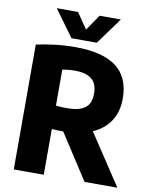

<svg xmlns="http://www.w3.org/2000/svg" viewBox="-101 -1023 862 1097"><g transform="rotate(10 330.5 -475.0)"><path d="M56 0V-724.5Q106 -735.5 163.8 -742.5Q221.5 -749.5 282 -749.5Q440 -749.5 519.5 -689.8Q599 -630 599 -506.5Q599 -428.5 563.2 -375Q527.5 -321.5 463 -293.5L657 0H466.5L296.5 -263H296Q276 -263 261 -263.5Q246 -264 230 -265V0ZM297.5 -397.5Q364.5 -397.5 398.5 -422.5Q432.5 -447.5 432.5 -506.5Q432.5 -563.5 400 -590Q367.5 -616.5 303.5 -616.5Q281.5 -616.5 263.8 -614.8Q246 -613 230 -610V-401Q247 -399 262.5 -398.2Q278 -397.5 297.5 -397.5ZM250.5 -795.5 138 -950H261.5L324 -858.5L386.5 -950H510L397.5 -795.5Z"/></g></svg>

Font: Encode Sans Semi Condensed ExtraBold
Style: Regular
Weight: 800
Width: 4
Designer: Multiple Designers
Foundry: Impallari Type
Version: Version 3.000; ttfautohint (v1.8.3) -l 8 -r 50 -G 200 -x 14 